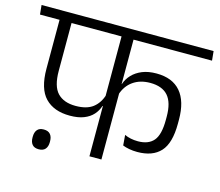

<svg xmlns="http://www.w3.org/2000/svg" viewBox="-115 -752 1035 905"><g transform="rotate(15 403.0 -300.0)"><path d="M-14.5 -585H825L820.5 -630.5H-19ZM244 -161Q284.5 -161 312.2 -172Q340 -183 357 -202Q374 -221 381.5 -245H388L385.5 -301Q372.5 -258.5 342.5 -235.5Q312.5 -212.5 258.5 -212.5Q200.5 -212.5 170 -244.5Q139.5 -276.5 139.5 -352V-599.5H81V-346.5Q81 -249 123.5 -205Q166 -161 244 -161ZM571.5 -408.5Q630 -408.5 658.5 -376Q687 -343.5 687 -275V-259Q687 -186.5 661.8 -157Q636.5 -127.5 585.5 -127.5Q567 -127.5 550.2 -131Q533.5 -134.5 520 -141L524 -90.5Q537 -85 555.8 -81.5Q574.5 -78 595.5 -78Q670 -78 708.2 -119.5Q746.5 -161 746.5 -256.5V-276Q746.5 -365.5 706.5 -412.2Q666.5 -459 588.5 -459Q548.5 -459 519.2 -447Q490 -435 470.8 -414.8Q451.5 -394.5 443 -368.5H436.5L439.5 -314.5Q453.5 -360 487.8 -384.2Q522 -408.5 571.5 -408.5ZM442 -600.5H383.5V0H442ZM143.5 30Q165 30 175.5 17.8Q186 5.5 186 -16Q186 -16.5 186 -18Q186 -19.5 186 -20Q186 -42 175.5 -54.2Q165 -66.5 143.5 -66.5Q122 -66.5 111.8 -54.2Q101.5 -42 101.5 -20Q101.5 -19.5 101.5 -18Q101.5 -16.5 101.5 -16Q101.5 5.5 111.8 17.8Q122 30 143.5 30Z"/></g></svg>

Font: Anek Devanagari Medium Light
Style: Regular
Weight: 300
Version: Version 1.003